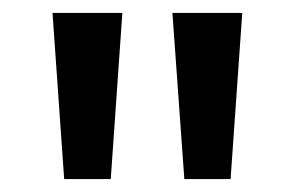

<svg xmlns="http://www.w3.org/2000/svg" viewBox="-20 -734 457 298"><path d="M266.1 -456.1 247.6 -713.9H356L337.9 -456.1ZM79.6 -456.1 61.5 -713.9H169.9L151.9 -456.1Z"/></svg>

Font: Open Sans
Style: Regular
Weight: 600
Width: 3
Foundry: Ascender Corporation
Version: Version 1.000